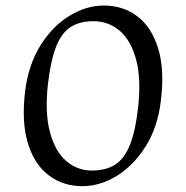

<svg xmlns="http://www.w3.org/2000/svg" viewBox="-20 -643 655 675"><path d="M268.9 11.5Q201.9 11.5 151.4 -26.6Q100.9 -64.6 78 -139.5Q55.1 -214.4 68.5 -324Q80.5 -416.9 122.7 -484.1Q164.8 -551.3 224.1 -587.4Q283.3 -623.5 345.1 -623.5Q413.1 -623.5 463.1 -585.4Q513.1 -547.4 536.1 -472.6Q559 -397.8 545.5 -288Q534.3 -195.3 491.8 -128Q449.2 -60.7 390.5 -24.6Q331.7 11.5 268.9 11.5ZM302.4 -43.5Q350.9 -43.5 383.3 -63.2Q415.7 -82.9 435.7 -131Q455.6 -179.1 465.5 -264.1Q476.7 -366.1 458.5 -433.7Q440.2 -501.4 400.7 -534.9Q361.3 -568.5 308.1 -568.5Q261.8 -568.5 229.7 -548.8Q197.7 -529.1 178.1 -481Q158.6 -432.9 148.5 -347.9Q137.3 -245.9 155.5 -178.4Q173.8 -110.8 212.6 -77.2Q251.5 -43.5 302.4 -43.5Z"/></svg>

Font: Ancizar Serif Light
Style: Italic
Weight: 300
Italic angle: -4°
Designer: Cesar Puertas, Viviana Monsalve, Julian Moncada, Julian Prieto, Jose Castro, Felipe Aragon, Mariel Hernandez, Sara Alarc
Version: Version 8.100